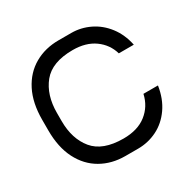

<svg xmlns="http://www.w3.org/2000/svg" viewBox="-163 -888 1064 1066"><g transform="rotate(-30 368.5 -355.0)"><path d="M344 -726H426Q487 -726 543 -699Q599 -672 639 -620Q679 -568 694 -496H598Q579 -561 524 -600.5Q469 -640 385 -640Q252 -640 193.5 -568Q135 -496 135 -381V-329Q135 -215 193.5 -144Q252 -73 385 -73Q476 -73 532 -117Q588 -161 604 -233H697Q685 -154 645.5 -97.5Q606 -41 548.5 -12.5Q491 16 426 16H344Q258 16 190 -23Q122 -62 83.5 -137.5Q45 -213 45 -321V-389Q45 -497 83.5 -572.5Q122 -648 190 -687Q258 -726 344 -726Z"/></g></svg>

Font: Violet Sans
Style: Regular
Weight: 400
Designer: Calvin Waterman
Foundry: Violet Office
Version: Version 1.013